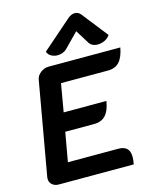

<svg xmlns="http://www.w3.org/2000/svg" viewBox="-139 -1062 929 1154"><g transform="rotate(-15 325.5 -485.0)"><path d="M127 -639Q131 -664 154 -682Q177 -700 205 -700H651Q640 -641 614.5 -613Q589 -585 543 -585H251L221 -411H487Q477 -351 451 -323.5Q425 -296 379 -296H200L168 -115H481Q517 -115 534.5 -98Q552 -81 552 -44Q552 -28 547 0H81Q56 0 40 -14Q24 -28 24 -51Q24 -57 25 -61ZM276 -752Q254 -752 236 -762Q218 -772 212 -791L394 -950Q416 -970 439 -970Q462 -970 477 -950L602 -791Q590 -772 568.5 -762Q547 -752 525 -752Q508 -752 495 -758Q482 -764 475 -774L420 -863L333 -774Q323 -764 307.5 -758Q292 -752 276 -752Z"/></g></svg>

Font: K2D
Style: Bold Italic
Weight: 700
Italic angle: -10°
Designer: Katatrad Aksorn Co.,Ltd.
Foundry: Cadson Demak Co.,Ltd.
Version: Version 1.000; ttfautohint (v1.6)